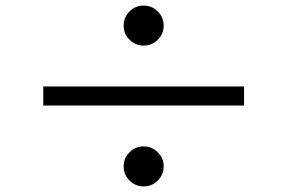

<svg xmlns="http://www.w3.org/2000/svg" viewBox="-20 -723 1040 695"><path d="M499.9 -702.8Q529.9 -702.8 551.1 -681.6Q572.4 -660.4 572.4 -630.5Q572.4 -600.5 551.2 -579.2Q530 -558 500.1 -558Q470.1 -558 448.9 -579.2Q427.6 -600.4 427.6 -630.3Q427.6 -660.2 448.8 -681.5Q470 -702.8 499.9 -702.8ZM863.4 -409.9V-341.1H136.6V-409.9ZM499.9 -193.1Q529.9 -193.1 551.1 -171.9Q572.4 -150.7 572.4 -120.7Q572.4 -90.8 551.2 -69.5Q530 -48.2 500.1 -48.2Q470.1 -48.2 448.9 -69.4Q427.6 -90.6 427.6 -120.5Q427.6 -150.5 448.8 -171.8Q470 -193.1 499.9 -193.1Z"/></svg>

Font: Shanggu Sans SC VF
Style: Regular
Weight: 250
Designer: GuiWonder
Version: Version 1.021